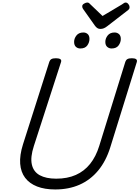

<svg xmlns="http://www.w3.org/2000/svg" viewBox="-20 -1474 1099 1513"><path d="M415 19Q332 19 272 -4.5Q212 -28 178 -73Q144 -118 139 -184Q134 -250 161 -336L369 -988Q374 -1002 385.5 -1008.5Q397 -1015 421 -1015Q444 -1015 455 -1008Q466 -1001 461 -985L247 -324Q218 -235 231 -177.5Q244 -120 293.5 -93Q343 -66 423 -66Q511 -66 577.5 -95.5Q644 -125 690 -182.5Q736 -240 762 -324L968 -988Q973 -1002 984.5 -1008.5Q996 -1015 1019 -1015Q1067 -1015 1058 -985L849 -313Q815 -204 753.5 -130Q692 -56 607 -18.5Q522 19 415 19ZM613 -1092Q592 -1092 578 -1105Q564 -1118 564 -1144Q564 -1171 582.5 -1194.5Q601 -1218 637 -1218Q657 -1218 671 -1205.5Q685 -1193 685 -1167Q685 -1140 668 -1116Q651 -1092 613 -1092ZM859 -1092Q839 -1092 824.5 -1105Q810 -1118 810 -1144Q810 -1171 828.5 -1194.5Q847 -1218 883 -1218Q903 -1218 917.5 -1205.5Q932 -1193 932 -1167Q932 -1140 914.5 -1116Q897 -1092 859 -1092ZM970 -1454Q982 -1454 991.5 -1442Q1001 -1430 1001 -1419Q1001 -1409 998 -1404Q995 -1399 990 -1395L827 -1269Q812 -1257 799 -1251.5Q786 -1246 770 -1246Q757 -1246 746.5 -1253Q736 -1260 727 -1273L635 -1403Q630 -1411 629 -1416Q628 -1421 628 -1425Q628 -1437 642.5 -1445.5Q657 -1454 667 -1454Q677 -1454 682 -1449.5Q687 -1445 694 -1438L788 -1348L941 -1439Q948 -1443 955 -1448.5Q962 -1454 970 -1454Z"/></svg>

Font: Playwrite US Trad
Style: Regular
Weight: 400
Designer: Veronika Burian, José Scaglione
Foundry: TypeTogether
Version: Version 1.002